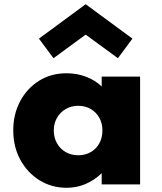

<svg xmlns="http://www.w3.org/2000/svg" viewBox="-20 -876 770 912"><path d="M296.5 16Q226 16 168.5 -19.2Q111 -54.5 77 -116.2Q43 -178 43 -257Q43 -333.5 75.5 -394.8Q108 -456 165 -492Q222 -528 296.5 -528Q345 -528 388.8 -511.5Q432.5 -495 463 -465V-512H645.5V0H463V-53Q427 -19 385.2 -1.5Q343.5 16 296.5 16ZM351.5 -138.5Q385.5 -138.5 411.5 -153.8Q437.5 -169 452 -195.5Q466.5 -222 466.5 -256Q466.5 -290 451.8 -316.5Q437 -343 411 -358.2Q385 -373.5 351.5 -373.5Q318.5 -373.5 292.2 -358.2Q266 -343 250.8 -316.5Q235.5 -290 235.5 -256Q235.5 -222.5 250.5 -195.8Q265.5 -169 291.8 -153.8Q318 -138.5 351.5 -138.5ZM234 -599.5 165 -692.5 387 -856 609 -692.5 540 -599.5 387 -711.5Z"/></svg>

Font: Spartan Thin ExtraBold
Style: Regular
Weight: 800
Version: Version 1.004